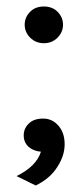

<svg xmlns="http://www.w3.org/2000/svg" viewBox="-20 -462 250 591"><path d="M106 5Q92 50 31 80L90 109Q135 87 157 51Q179 17 179 -18Q179 -53 160 -75Q141 -97 113 -97Q84 -97 69 -82Q53 -67 53 -45Q53 -24 68 -10Q83 3 106 5ZM157 -426Q141 -442 115 -442Q89 -442 73 -426Q56 -409 56 -386Q56 -363 73 -346Q90 -329 115 -329Q140 -329 157 -346Q174 -363 174 -386Q174 -409 157 -426Z"/></svg>

Font: FEC Monospace Regular
Style: Regular
Weight: 500
Designer: Jonathan Pinhorn
Foundry: FEC
Version: Version 0.1